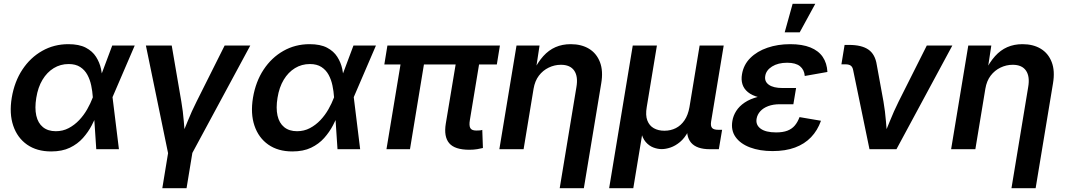

<svg xmlns="http://www.w3.org/2000/svg" viewBox="-20 -781 5586 1005"><path d="M247.6 11.7Q172.9 11.7 121.8 -23.9Q70.8 -59.6 49.3 -123Q27.8 -186.5 41.5 -269.5Q55.7 -354 97.2 -416.7Q138.7 -479.5 200.7 -514.6Q262.7 -549.8 337.9 -549.8Q394 -549.8 429 -531.5Q463.9 -513.2 482.7 -483.6Q501.5 -454.1 508.8 -420.2Q516.1 -386.2 517.1 -355.5H557.6L568.8 -273.9L602.5 0H483.9L465.8 -272.9Q463.9 -302.7 457.5 -333.3Q451.2 -363.8 437.5 -389.2Q423.8 -414.6 399.9 -430.2Q376 -445.8 339.4 -445.8Q296.4 -445.8 261.2 -424.3Q226.1 -402.8 202.4 -363.5Q178.7 -324.2 169.9 -269Q161.1 -215.3 169.9 -176Q178.7 -136.7 204.8 -115.5Q231 -94.2 272 -94.2Q309.1 -94.2 339.6 -110.4Q370.1 -126.5 394.5 -152.3Q418.9 -178.2 436.5 -209.2Q454.1 -240.2 465.3 -270L567.4 -542.5H685.1L567.9 -270L530.3 -191.4H491.2Q478.5 -160.2 460.2 -125Q441.9 -89.8 414.1 -58.6Q386.2 -27.3 345.7 -7.8Q305.2 11.7 247.6 11.7Z M860.8 25.9 743.7 -542.5H878.9L929.2 -249Q938 -197.8 942.1 -146Q946.3 -94.2 950.7 -41.5H919.4Q941.4 -94.2 962.2 -146Q982.9 -197.8 1008.8 -249L1155.8 -542.5H1290L983.4 25.9ZM829.6 204.1 863.8 -3.9H990.7L956.5 204.1Z M1510.3 11.7Q1435.5 11.7 1384.5 -23.9Q1333.5 -59.6 1312 -123Q1290.5 -186.5 1304.2 -269.5Q1318.4 -354 1359.9 -416.7Q1401.4 -479.5 1463.4 -514.6Q1525.4 -549.8 1600.6 -549.8Q1656.7 -549.8 1691.7 -531.5Q1726.6 -513.2 1745.4 -483.6Q1764.2 -454.1 1771.5 -420.2Q1778.8 -386.2 1779.8 -355.5H1820.3L1831.5 -273.9L1865.2 0H1746.6L1728.5 -272.9Q1726.6 -302.7 1720.2 -333.3Q1713.9 -363.8 1700.2 -389.2Q1686.5 -414.6 1662.6 -430.2Q1638.7 -445.8 1602.1 -445.8Q1559.1 -445.8 1523.9 -424.3Q1488.8 -402.8 1465.1 -363.5Q1441.4 -324.2 1432.6 -269Q1423.8 -215.3 1432.6 -176Q1441.4 -136.7 1467.5 -115.5Q1493.7 -94.2 1534.7 -94.2Q1571.8 -94.2 1602.3 -110.4Q1632.8 -126.5 1657.2 -152.3Q1681.6 -178.2 1699.2 -209.2Q1716.8 -240.2 1728 -270L1830.1 -542.5H1947.8L1830.6 -270L1793 -191.4H1753.9Q1741.2 -160.2 1722.9 -125Q1704.6 -89.8 1676.8 -58.6Q1648.9 -27.3 1608.4 -7.8Q1567.9 11.7 1510.3 11.7Z M2437 2.9Q2360.4 2.9 2331.3 -31.5Q2302.2 -65.9 2313.5 -134.3L2376.5 -512.7H2499L2439.5 -152.8Q2434.6 -124 2441.7 -110.8Q2448.7 -97.7 2473.1 -97.7Q2484.9 -97.7 2491.9 -98.4Q2499 -99.1 2504.4 -101.1L2507.8 -6.3Q2496.6 -3.4 2477.8 -0.2Q2459 2.9 2437 2.9ZM2002.9 0 2087.9 -512.7H2210.4L2126 0ZM1991.7 -443.4 2007.8 -542.5H2596.7L2580.6 -443.4Z M2772.9 -316.4 2720.7 0H2593.8L2683.6 -542.5H2804.2L2783.7 -408.2H2772Q2795.4 -455.6 2823.7 -487.1Q2852.1 -518.6 2887.7 -534.2Q2923.3 -549.8 2967.3 -549.8Q3023.4 -549.8 3063 -525.9Q3102.5 -502 3120.4 -455.8Q3138.2 -409.7 3127 -344.2L3036.1 204.1H2909.7L2997.1 -324.7Q3006.8 -380.4 2985.8 -411.1Q2964.8 -441.9 2916 -441.9Q2882.8 -441.9 2852.3 -427.2Q2821.8 -412.6 2800.8 -385Q2779.8 -357.4 2772.9 -316.4Z M3168.5 204.1 3292 -542.5H3418.5L3365.2 -220.2Q3357.9 -177.7 3368.4 -150.4Q3378.9 -123 3402.3 -109.9Q3425.8 -96.7 3457.5 -96.7Q3490.7 -96.7 3517.6 -110.4Q3544.4 -124 3563 -151.4Q3581.5 -178.7 3588.9 -220.2L3642.1 -542.5H3768.1L3702.1 -144Q3698.7 -121.1 3707.3 -111.3Q3715.8 -101.6 3740.2 -101.6H3759.8L3742.7 0H3695.8Q3626.5 0 3597.4 -34.2Q3568.4 -68.4 3579.1 -133.8L3587.4 -183.1H3610.4Q3601.6 -128.9 3582.5 -93.3Q3563.5 -57.6 3539.3 -37.6Q3515.1 -17.6 3490 -9Q3464.8 -0.5 3443.8 -0.5Q3422.4 -0.5 3399.9 -9Q3377.4 -17.6 3359.9 -37.8Q3342.3 -58.1 3335 -93.5Q3327.6 -128.9 3336.4 -183.1H3358.9L3294.9 204.1Z M4023.9 9.8Q3956.5 9.8 3906 -9.3Q3855.5 -28.3 3830.3 -63.7Q3805.2 -99.1 3813.5 -147.9Q3817.9 -175.3 3833.7 -200.2Q3849.6 -225.1 3877.7 -244.1Q3905.8 -263.2 3948.2 -274.2Q3990.7 -285.2 4048.3 -285.2H4141.1L4132.8 -235.4H4062Q4027.3 -235.4 4001.2 -225.6Q3975.1 -215.8 3959.7 -198.7Q3944.3 -181.6 3940.4 -160.2Q3934.6 -127.4 3961.2 -107.7Q3987.8 -87.9 4042.5 -87.9Q4077.6 -87.9 4101.3 -96.9Q4125 -106 4140.1 -123.8Q4155.3 -141.6 4165 -168L4277.3 -148.9Q4259.3 -98.1 4225.3 -62.7Q4191.4 -27.3 4141.4 -8.8Q4091.3 9.8 4023.9 9.8ZM4045.4 -261.7Q3990.2 -261.7 3953.1 -271.5Q3916 -281.2 3894.8 -298.8Q3873.5 -316.4 3866.2 -340.1Q3858.9 -363.8 3863.8 -392.1Q3872.1 -442.4 3907.5 -477.5Q3942.9 -512.7 3997.1 -531.2Q4051.3 -549.8 4116.2 -549.8Q4179.2 -549.8 4221.7 -532.7Q4264.2 -515.6 4286.4 -483.2Q4308.6 -450.7 4311 -404.3L4192.4 -383.3Q4189.9 -416 4167.5 -434.3Q4145 -452.6 4100.1 -452.6Q4052.7 -452.6 4021.2 -432.9Q3989.7 -413.1 3985.4 -382.3Q3981 -354 4004.6 -337.2Q4028.3 -320.3 4076.2 -320.3H4147L4137.2 -261.7ZM4087.4 -611.8 4128.9 -761.2H4247.6L4166 -611.8Z M4531.2 0 4445.8 -413.6Q4442.9 -430.2 4433.3 -437.3Q4423.8 -444.3 4405.3 -444.3H4384.3L4400.9 -545.9H4423.8Q4490.7 -545.9 4525.9 -521.2Q4561 -496.6 4569.3 -441.9L4604.5 -249Q4613.3 -197.8 4617.4 -145.8Q4621.6 -93.8 4626 -41.5H4594.7Q4616.7 -94.2 4637.5 -146Q4658.2 -197.8 4683.6 -249L4831.1 -542.5H4964.8L4672.4 0Z M5137.7 -316.4 5085.4 0H4958.5L5048.3 -542.5H5168.9L5148.4 -408.2H5136.7Q5160.2 -455.6 5188.5 -487.1Q5216.8 -518.6 5252.4 -534.2Q5288.1 -549.8 5332 -549.8Q5388.2 -549.8 5427.7 -525.9Q5467.3 -502 5485.1 -455.8Q5502.9 -409.7 5491.7 -344.2L5400.9 204.1H5274.4L5361.8 -324.7Q5371.6 -380.4 5350.6 -411.1Q5329.6 -441.9 5280.8 -441.9Q5247.6 -441.9 5217 -427.2Q5186.5 -412.6 5165.5 -385Q5144.5 -357.4 5137.7 -316.4Z"/></svg>

Font: Inter 16pt SemiBold
Style: Italic
Weight: 600
Italic angle: -9.3988°
Version: Version 4.001;git-66647c0bb